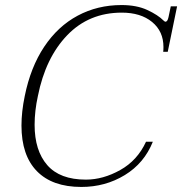

<svg xmlns="http://www.w3.org/2000/svg" viewBox="-20 -730 721 760"><path d="M65 -233Q65 -288 78 -350Q101 -464 155 -545Q209 -626 287.5 -668Q366 -710 461 -710Q521 -710 563 -690.5Q605 -671 627 -649Q628 -648 630.5 -646Q633 -644 635 -644Q643 -644 647 -662L656 -705H681L644 -525H626Q627 -531 627 -544Q627 -606 582 -643Q537 -680 462 -680Q332 -680 246 -590.5Q160 -501 130 -350Q117 -291 117 -236Q117 -134 167 -76.5Q217 -19 320 -19Q388 -19 456 -57Q524 -95 558 -169H585Q551 -84 474 -37Q397 10 302 10Q187 10 126 -52.5Q65 -115 65 -233Z"/></svg>

Font: Taviraj ExtraLight
Style: Italic
Weight: 275
Italic angle: -12°
Designer: Katatrad Team
Foundry: CadsonDemak
Version: Version 1.001